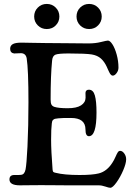

<svg xmlns="http://www.w3.org/2000/svg" viewBox="-20 -916 671 952"><path d="M149.4 -834Q149.4 -860.4 167.5 -878.4Q185.5 -896.5 211.9 -896.5Q238.3 -896.5 256.3 -878.4Q274.4 -860.4 274.4 -834Q274.4 -808.1 256.3 -790Q238.3 -772 211.9 -772Q185.5 -772 167.5 -790Q149.4 -808.1 149.4 -834ZM359.4 -834Q359.4 -860.4 377.4 -878.4Q395.5 -896.5 421.9 -896.5Q448.2 -896.5 466.3 -878.4Q484.4 -860.4 484.4 -834Q484.4 -808.1 466.3 -790Q448.2 -772 421.9 -772Q395.5 -772 377.4 -790Q359.4 -808.1 359.4 -834ZM183.6 2Q162.1 2 130.9 2.4Q99.6 2.9 78.6 2.9Q26.9 2.9 26.9 -26.4Q26.9 -47.4 49.3 -48.3Q51.3 -48.3 66.2 -48.3Q81.1 -48.3 85 -49.3Q101.6 -50.8 106.7 -75.9Q111.8 -101.1 116.2 -189Q121.1 -291.5 121.1 -408.7Q121.1 -571.8 112.3 -627Q107.9 -650.9 85.4 -652.3Q79.6 -652.8 67.1 -651.6Q54.7 -650.4 50.3 -650.9Q41 -651.9 35.6 -657.7Q30.3 -663.6 30.3 -673.8Q30.3 -689.9 43.5 -697.3Q56.6 -704.6 86.4 -704.6Q101.6 -704.6 140.1 -703.6Q178.7 -702.6 204.6 -702.6Q235.4 -702.6 312.3 -701.7Q389.2 -700.7 418.9 -700.7Q453.1 -700.7 481 -707.8Q508.8 -714.8 515.1 -714.8Q525.4 -714.8 537.6 -696Q549.8 -677.2 558.6 -645.3Q567.4 -613.3 567.4 -580.6Q567.4 -565.9 558.1 -553.5Q548.8 -541 539.1 -541Q536.6 -541 534.4 -542Q532.2 -543 530 -545.4Q527.8 -547.9 526.1 -550Q524.4 -552.2 522.2 -556.9Q520 -561.5 518.3 -564.9Q516.6 -568.4 513.9 -574.5Q511.2 -580.6 509.3 -585Q497.6 -610.4 480.5 -625.7Q463.4 -641.1 435.1 -646Q405.3 -650.9 319.8 -650.9Q269 -650.9 254.6 -644.8Q240.2 -638.7 238.3 -615.2Q231 -542 231 -422.9Q231 -405.3 235.1 -397.5Q239.3 -389.6 249.5 -386.2Q270 -379.4 315.9 -379.4Q359.9 -379.4 381.8 -393.6Q403.8 -407.7 404.3 -431.2Q404.3 -436 404.1 -443.8Q403.8 -451.7 403.8 -455.6Q404.8 -471.2 420.9 -471.2Q442.4 -471.2 450.4 -442.6Q458.5 -414.1 458.5 -357.9Q458.5 -240.7 420.9 -240.7Q403.8 -240.7 403.8 -273.9Q403.8 -331.1 332 -331.1Q308.1 -331.1 294.7 -330.8Q281.2 -330.6 269.3 -329.3Q257.3 -328.1 252.7 -326.9Q248 -325.7 243.9 -322Q239.7 -318.4 238.8 -314.7Q237.8 -311 236.8 -303.7Q233.4 -276.9 233.4 -223.1Q233.4 -168.5 240.7 -75.2Q241.7 -66.4 244.1 -63.7Q246.6 -61 256.3 -59.1Q298.3 -48.3 374 -48.3Q438.5 -48.3 469.7 -56.2Q510.3 -66.4 537.6 -109.9Q545.4 -121.6 552.5 -137.9Q559.6 -154.3 564.2 -161.1Q568.8 -168 575.7 -168Q586.9 -168 596.2 -155Q605.5 -142.1 605.5 -126Q605.5 -106 591.1 -72Q576.7 -38.1 557.6 -11.5Q538.6 15.1 526.9 15.1Q519.5 15.1 502.2 9Q484.9 2.9 468.3 2.9H312Q290 2.9 247.3 2.4Q204.6 2 183.6 2Z"/></svg>

Font: Cooper* Medium
Style: Regular
Weight: 500
Designer: Owen Earl
Foundry: indestructible type*
Version: Version 0.001